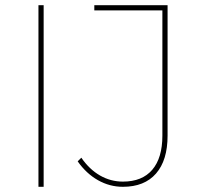

<svg xmlns="http://www.w3.org/2000/svg" viewBox="-20 -719 775 739"><path d="M128 -699H148V0H128ZM625 -197Q625 -102 580.5 -51Q536 0 453 0Q402 0 357 -25.5Q312 -51 279 -98L293 -112Q324 -67 365 -43.5Q406 -20 453 -20Q527 -20 566 -65.5Q605 -111 605 -197V-679H343V-699H625Z"/></svg>

Font: Alexandria Thin
Style: Regular
Weight: 250
Designer: Mohamed Gaber
Foundry: Kief Type Foundry
Version: Version 5.100